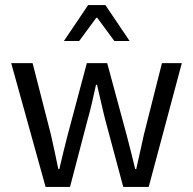

<svg xmlns="http://www.w3.org/2000/svg" viewBox="-20 -734 758 754"><path d="M24 -486H108L180 -205Q188 -170 195 -137Q202 -104 209 -70H213Q221 -104 229 -137.5Q237 -171 246 -205L321 -486H401L477 -205Q486 -170 494.5 -137Q503 -104 511 -70H515Q523 -104 530 -137Q537 -170 545 -205L616 -486H694L564 0H464L394 -261Q385 -296 377.5 -330Q370 -364 361 -401H357Q349 -364 341 -329.5Q333 -295 323 -260L255 0H159ZM326 -714H394L489 -573H429L362 -664H358L291 -573H231Z"/></svg>

Font: Myanmar Sanpya
Style: Regular
Weight: 400
Designer: Danh Hong
Foundry: Google Inc.
Version: Version 2.00 November 22, 2015